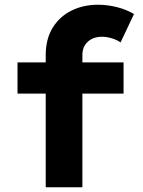

<svg xmlns="http://www.w3.org/2000/svg" viewBox="-20 -788 602 808"><path d="M172.4 0V-555.7Q172.4 -623.5 201.4 -670.9Q230.5 -718.3 280.5 -743.2Q330.6 -768.1 392.6 -768.1Q431.6 -768.1 471.7 -758.1Q511.7 -748 543.9 -729L487.3 -609.4Q472.7 -620.1 450.9 -626.7Q429.2 -633.3 409.2 -633.3Q372.6 -633.3 349.6 -612.5Q326.7 -591.8 326.7 -556.2V0ZM53.7 -394V-525.4H500V-394Z"/></svg>

Font: Reddit Mono ExtraBold
Style: Regular
Weight: 800
Monospace: yes
Designer: Stephen Hutchings
Foundry: Reddit
Version: Version 1.014